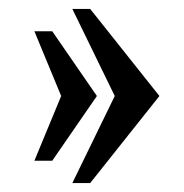

<svg xmlns="http://www.w3.org/2000/svg" viewBox="-20 -440 412 430"><path d="M197 -225 97 -80H57L117 -225L57 -370H97ZM142 -420H182L337 -225L182 -30H142L237 -225Z"/></svg>

Font: Philosopher
Style: Regular
Weight: 400
Designer: Jovanny Lemonad
Foundry: Jovanny Lemonad
Version: Version 1.000